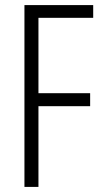

<svg xmlns="http://www.w3.org/2000/svg" viewBox="-20 -734 406 754"><path d="M131 0H76V-714H346V-664H131V-368H334V-317H131Z"/></svg>

Font: Noto Sans ExtraCondensed Light
Style: Regular
Weight: 300
Width: 2
Designer: Monotype Design Team
Foundry: Monotype Imaging Inc.
Version: Version 2.013; ttfautohint (v1.8.4.7-5d5b)